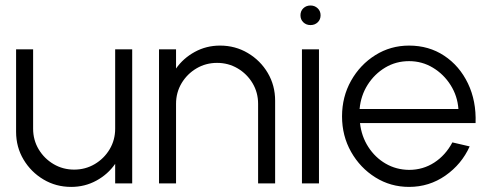

<svg xmlns="http://www.w3.org/2000/svg" viewBox="-20 -684 1824 716"><path d="M40 -192.5V-500H103.5V-204Q103.5 -162 124.2 -127.2Q145 -92.5 179.8 -72Q214.5 -51.5 256.5 -51.5Q298.5 -51.5 333.2 -72Q368 -92.5 388.8 -127.2Q409.5 -162 409.5 -204V-500H473V0H409.5V-73Q382.5 -34 339.5 -10.5Q296.5 13 245.5 13Q188.5 13 142 -14.8Q95.5 -42.5 67.8 -89Q40 -135.5 40 -192.5Z M1006 -308.5V0H942.5V-297Q942.5 -339 921.8 -373.8Q901 -408.5 866.2 -429Q831.5 -449.5 789.5 -449.5Q747.5 -449.5 712.8 -429Q678 -408.5 657.2 -373.8Q636.5 -339 636.5 -297V0H573V-500H636.5V-428.5Q663.5 -467 706.5 -490.5Q749.5 -514 800.5 -514Q857.5 -514 904.2 -486.2Q951 -458.5 978.5 -412Q1006 -365.5 1006 -308.5Z M1106 -500H1169.5V0H1106ZM1138 -590.5Q1122 -590.5 1111.2 -600.8Q1100.5 -611 1100.5 -627Q1100.5 -643 1111.2 -653.2Q1122 -663.5 1138 -663.5Q1153.5 -663.5 1164.5 -653.2Q1175.5 -643 1175.5 -627Q1175.5 -611 1164.8 -600.8Q1154 -590.5 1138 -590.5Z M1505.5 13Q1436.5 13 1379.8 -22.5Q1323 -58 1289.2 -117.8Q1255.5 -177.5 1255.5 -250Q1255.5 -323 1289.2 -383Q1323 -443 1379.8 -478.5Q1436.5 -514 1505.5 -514Q1579.5 -514 1636.5 -476.2Q1693.5 -438.5 1725 -373Q1756.5 -307.5 1753.5 -225H1322.5Q1328 -175.5 1353.5 -136Q1379 -96.5 1418.2 -73.8Q1457.5 -51 1505.5 -50.5Q1557.5 -50.5 1599.5 -77.8Q1641.5 -105 1667 -153L1731.5 -138Q1701.5 -71.5 1641 -29.2Q1580.5 13 1505.5 13ZM1321 -277.5H1689.5Q1686 -326 1660.5 -366.5Q1635 -407 1594.5 -431.5Q1554 -456 1505.5 -456Q1456.5 -456 1416.5 -432Q1376.5 -408 1351 -367.8Q1325.5 -327.5 1321 -277.5Z"/></svg>

Font: Urbanist Light
Style: Regular
Weight: 300
Designer: Corey Hu
Foundry: Corey Hu
Version: Version 1.330; ttfautohint (v1.8.4.7-5d5b)